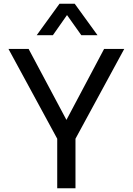

<svg xmlns="http://www.w3.org/2000/svg" viewBox="-20 -1000 705 1020"><path d="M261 -813 336 -920 412 -813H498L377 -980H296L175 -813ZM381 0V-263L640 -740H533L333 -363L132 -740H25L284 -263V0Z"/></svg>

Font: Be Vietnam Pro
Style: Regular
Weight: 400
Designer: Lam Bao, Tony Le, Vietanh Nguyen
Foundry: Yellow Type Foundry
Version: Version 1.002